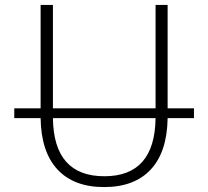

<svg xmlns="http://www.w3.org/2000/svg" viewBox="-20 -750 846 780"><path d="M38 -270V-310H145V-730H195V-310H612V-730H661V-310H768V-270H661Q659 -133 592.5 -61.5Q526 10 403 10Q280 10 213.5 -61.5Q147 -133 145 -270ZM612 -270H195Q198 -34 404 -34Q609 -34 612 -270Z"/></svg>

Font: Mplus 1p Light
Style: Regular
Weight: 300
Version: Version 1.061